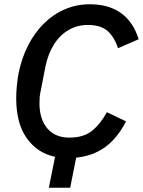

<svg xmlns="http://www.w3.org/2000/svg" viewBox="-20 -730 670 900"><path d="M209 150 238 5Q156 -12 106 -81.5Q56 -151 56 -269Q56 -299 59 -328.5Q62 -358 67 -386Q81 -456 111 -515.5Q141 -575 184.5 -618.5Q228 -662 283 -686Q338 -710 401 -710Q490 -710 547.5 -668.5Q605 -627 630 -546L533 -504Q517 -555 485 -584Q453 -613 392 -613Q342 -613 301 -589Q260 -565 232.5 -521Q205 -477 193 -418L171 -305Q167 -288 166 -273.5Q165 -259 165 -246Q165 -172 201.5 -128.5Q238 -85 305 -85Q372 -85 411.5 -117Q451 -149 481 -204L571 -161Q530 -82 473 -40.5Q416 1 337 9L309 150Z"/></svg>

Font: IBM Plex Sans Medium
Style: Italic
Weight: 500
Italic angle: -11.31°
Designer: Mike Abbink, Paul van der Laan, Pieter van Rosmalen
Foundry: Bold Monday
Version: Version 3.201